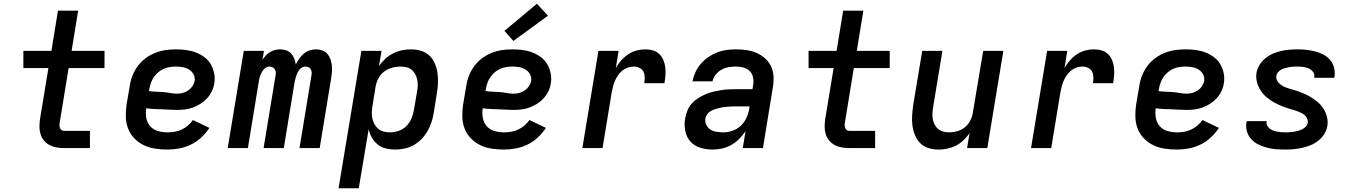

<svg xmlns="http://www.w3.org/2000/svg" viewBox="-20 -792 7240 1027"><path d="M323 0Q302 0 282 -3.5Q262 -7 245 -16Q228 -25 215.5 -40Q203 -55 197 -74Q191 -93 191 -113.5Q191 -134 194 -155L239 -428H105V-520H255L290 -735H398L363 -520H539V-428H347L300 -140Q298 -132 298 -124Q298 -116 300.5 -108.5Q303 -101 309 -96.5Q315 -92 323 -92H461V0Z M875 8Q842 8 809.5 3Q777 -2 749 -15.5Q721 -29 699 -51.5Q677 -74 665.5 -103.5Q654 -133 653 -166Q652 -199 657 -232L674 -332Q678 -360 688.5 -387Q699 -414 716.5 -438Q734 -462 758 -480Q782 -498 809.5 -509Q837 -520 865 -524Q893 -528 920 -528Q948 -528 975.5 -524.5Q1003 -521 1027.5 -511.5Q1052 -502 1073 -486.5Q1094 -471 1107 -449Q1120 -427 1125.5 -400Q1131 -373 1126 -345Q1123 -324 1113 -303.5Q1103 -283 1087.5 -266Q1072 -249 1052 -236.5Q1032 -224 1011 -216.5Q990 -209 968.5 -206.5Q947 -204 925 -204Q905 -204 884.5 -205.5Q864 -207 843.5 -207.5Q823 -208 802.5 -209Q782 -210 762 -213Q758 -187 762.5 -161.5Q767 -136 783 -117.5Q799 -99 824 -91.5Q849 -84 875 -84Q894 -84 913 -87Q932 -90 950.5 -98.5Q969 -107 984.5 -120Q1000 -133 1012 -150L1100 -108Q1082 -80 1056.5 -56.5Q1031 -33 1001 -18.5Q971 -4 939 2Q907 8 875 8ZM928 -291Q943 -291 958 -295Q973 -299 986.5 -308Q1000 -317 1009 -330.5Q1018 -344 1021 -358Q1024 -377 1015.5 -393.5Q1007 -410 992 -419.5Q977 -429 958.5 -432.5Q940 -436 921 -436Q905 -436 888.5 -433.5Q872 -431 856 -424Q840 -417 826.5 -405.5Q813 -394 803 -379.5Q793 -365 787.5 -349Q782 -333 779 -317L777 -305Q796 -302 815 -301.5Q834 -301 853 -299.5Q872 -298 890.5 -294.5Q909 -291 928 -291Z M1198 0 1284 -520H1392L1384 -472Q1392 -484 1402 -495Q1412 -506 1424.5 -513.5Q1437 -521 1451 -524.5Q1465 -528 1478 -528Q1496 -528 1511.5 -522.5Q1527 -517 1537.5 -505.5Q1548 -494 1554 -478.5Q1560 -463 1562 -447Q1570 -463 1580.5 -478Q1591 -493 1605 -505Q1619 -517 1636 -522.5Q1653 -528 1670 -528Q1671 -528 1671 -528Q1671 -528 1671 -528Q1688 -528 1704.5 -522Q1721 -516 1731.5 -503.5Q1742 -491 1747.5 -475Q1753 -459 1755 -442Q1757 -425 1755.5 -407Q1754 -389 1751 -371L1690 0H1582L1646 -389Q1648 -398 1647 -406.5Q1646 -415 1642 -422Q1638 -429 1630 -432.5Q1622 -436 1613 -436Q1605 -436 1596.5 -431.5Q1588 -427 1582 -420Q1576 -413 1572 -404.5Q1568 -396 1565 -387.5Q1562 -379 1560 -370.5Q1558 -362 1556 -354L1498 0H1390L1454 -389Q1456 -398 1455 -406.5Q1454 -415 1449.5 -422Q1445 -429 1437.5 -432.5Q1430 -436 1421 -436Q1412 -436 1404 -431.5Q1396 -427 1390 -420Q1384 -413 1379.5 -404.5Q1375 -396 1372 -387.5Q1369 -379 1367 -370.5Q1365 -362 1364 -354L1306 0Z M1791 215 1913 -520H2021L2007 -439Q2022 -460 2041 -477.5Q2060 -495 2083 -506.5Q2106 -518 2130.5 -523Q2155 -528 2178 -528Q2206 -528 2232.5 -520Q2259 -512 2277.5 -494Q2296 -476 2306.5 -451Q2317 -426 2320.5 -399Q2324 -372 2322.5 -344Q2321 -316 2316 -288L2300 -188Q2296 -163 2288 -138.5Q2280 -114 2267 -91Q2254 -68 2235 -48.5Q2216 -29 2193 -16Q2170 -3 2144.5 2.5Q2119 8 2094 8Q2068 8 2043.5 2Q2019 -4 2000.5 -19Q1982 -34 1969.5 -55.5Q1957 -77 1952 -101L1899 215ZM2066 -84Q2089 -84 2112.5 -92Q2136 -100 2153.5 -117.5Q2171 -135 2180.5 -157.5Q2190 -180 2194 -203L2211 -303Q2214 -320 2214.5 -336Q2215 -352 2211.5 -367.5Q2208 -383 2200.5 -396.5Q2193 -410 2181 -419.5Q2169 -429 2153 -432.5Q2137 -436 2121 -436Q2099 -436 2076 -429.5Q2053 -423 2034 -408.5Q2015 -394 2004 -372.5Q1993 -351 1989 -329L1973 -229Q1970 -211 1969 -193.5Q1968 -176 1971.5 -159.5Q1975 -143 1982.5 -128.5Q1990 -114 2002.5 -103.5Q2015 -93 2031.5 -88.5Q2048 -84 2066 -84Z M2675 8Q2642 8 2609.5 3Q2577 -2 2549 -15.5Q2521 -29 2499 -51.5Q2477 -74 2465.5 -103.5Q2454 -133 2453 -166Q2452 -199 2457 -232L2474 -332Q2478 -360 2488.5 -387Q2499 -414 2516.5 -438Q2534 -462 2558 -480Q2582 -498 2609.5 -509Q2637 -520 2665 -524Q2693 -528 2720 -528Q2748 -528 2775.5 -524.5Q2803 -521 2827.5 -511.5Q2852 -502 2873 -486.5Q2894 -471 2907 -449Q2920 -427 2925.5 -400Q2931 -373 2926 -345Q2923 -324 2913 -303.5Q2903 -283 2887.5 -266Q2872 -249 2852 -236.5Q2832 -224 2811 -216.5Q2790 -209 2768.5 -206.5Q2747 -204 2725 -204Q2705 -204 2684.5 -205.5Q2664 -207 2643.5 -207.5Q2623 -208 2602.5 -209Q2582 -210 2562 -213Q2558 -187 2562.5 -161.5Q2567 -136 2583 -117.5Q2599 -99 2624 -91.5Q2649 -84 2675 -84Q2694 -84 2713 -87Q2732 -90 2750.5 -98.5Q2769 -107 2784.5 -120Q2800 -133 2812 -150L2900 -108Q2882 -80 2856.5 -56.5Q2831 -33 2801 -18.5Q2771 -4 2739 2Q2707 8 2675 8ZM2728 -291Q2743 -291 2758 -295Q2773 -299 2786.5 -308Q2800 -317 2809 -330.5Q2818 -344 2821 -358Q2824 -377 2815.5 -393.5Q2807 -410 2792 -419.5Q2777 -429 2758.5 -432.5Q2740 -436 2721 -436Q2705 -436 2688.5 -433.5Q2672 -431 2656 -424Q2640 -417 2626.5 -405.5Q2613 -394 2603 -379.5Q2593 -365 2587.5 -349Q2582 -333 2579 -317L2577 -305Q2596 -302 2615 -301.5Q2634 -301 2653 -299.5Q2672 -298 2690.5 -294.5Q2709 -291 2728 -291ZM2726 -573 2678 -627 2852 -772 2911 -708Z M3095 0 3181 -520H3289L3274 -428Q3286 -450 3303 -469Q3320 -488 3341 -502Q3362 -516 3385.5 -522Q3409 -528 3432 -528Q3454 -528 3473.5 -522Q3493 -516 3507 -502.5Q3521 -489 3528.5 -470.5Q3536 -452 3538.5 -431.5Q3541 -411 3539.5 -390Q3538 -369 3534 -347H3426Q3429 -363 3428.5 -379.5Q3428 -396 3421.5 -409Q3415 -422 3400.5 -429Q3386 -436 3370 -436Q3355 -436 3338.5 -430.5Q3322 -425 3309 -414.5Q3296 -404 3286 -389.5Q3276 -375 3269.5 -360Q3263 -345 3259 -329Q3255 -313 3252 -298L3203 0Z M3791 8Q3757 8 3725 -2Q3693 -12 3672.5 -35.5Q3652 -59 3645.5 -92Q3639 -125 3645 -159Q3649 -180 3657 -200.5Q3665 -221 3679.5 -237.5Q3694 -254 3713 -266Q3732 -278 3752 -287Q3772 -296 3793 -301Q3814 -306 3835 -309.5Q3856 -313 3876.5 -314Q3897 -315 3918 -315H4005L4009 -340Q4012 -360 4007.5 -380Q4003 -400 3989 -413Q3975 -426 3955.5 -431Q3936 -436 3915 -436Q3896 -436 3876.5 -432.5Q3857 -429 3839 -419Q3821 -409 3808 -392.5Q3795 -376 3791 -357H3684Q3689 -382 3700 -406Q3711 -430 3728.5 -450.5Q3746 -471 3768.5 -486.5Q3791 -502 3815.5 -511.5Q3840 -521 3865 -524.5Q3890 -528 3915 -528Q3945 -528 3973.5 -524Q4002 -520 4027 -509Q4052 -498 4072.5 -479.5Q4093 -461 4104.5 -436.5Q4116 -412 4117.5 -383Q4119 -354 4114 -325L4061 0H3953L3968 -91Q3968 -91 3968 -91Q3968 -91 3968 -91Q3968 -91 3968 -91Q3968 -91 3968 -91Q3953 -68 3933.5 -48.5Q3914 -29 3890.5 -16Q3867 -3 3841.5 2.5Q3816 8 3791 8ZM3848 -84Q3873 -84 3898 -92.5Q3923 -101 3942.5 -119.5Q3962 -138 3973 -162.5Q3984 -187 3988 -212L3989 -223H3918Q3906 -223 3894.5 -222.5Q3883 -222 3871.5 -221Q3860 -220 3848.5 -218.5Q3837 -217 3825 -214Q3813 -211 3801.5 -207Q3790 -203 3779.5 -196.5Q3769 -190 3762 -179.5Q3755 -169 3753 -158Q3750 -140 3758 -124Q3766 -108 3780 -99Q3794 -90 3812 -87Q3830 -84 3848 -84Z M4523 0Q4502 0 4482 -3.5Q4462 -7 4445 -16Q4428 -25 4415.5 -40Q4403 -55 4397 -74Q4391 -93 4391 -113.5Q4391 -134 4394 -155L4439 -428H4305V-520H4455L4490 -735H4598L4563 -520H4739V-428H4547L4500 -140Q4498 -132 4498 -124Q4498 -116 4500.5 -108.5Q4503 -101 4509 -96.5Q4515 -92 4523 -92H4661V0Z M5001 8Q4973 8 4946.5 0Q4920 -8 4902 -26.5Q4884 -45 4874 -69.5Q4864 -94 4860.5 -121Q4857 -148 4859 -176Q4861 -204 4865 -232L4913 -520H5021L4971 -217Q4968 -201 4967.5 -184.5Q4967 -168 4970 -153Q4973 -138 4980 -124.5Q4987 -111 4998.5 -101.5Q5010 -92 5025.5 -88Q5041 -84 5058 -84Q5079 -84 5101.5 -90.5Q5124 -97 5142 -112Q5160 -127 5170.5 -148Q5181 -169 5184 -191L5239 -520H5347L5261 0H5153L5166 -80Q5152 -59 5133.5 -41.5Q5115 -24 5093 -13Q5071 -2 5047.5 3Q5024 8 5001 8Z M5495 0 5581 -520H5689L5674 -428Q5686 -450 5703 -469Q5720 -488 5741 -502Q5762 -516 5785.5 -522Q5809 -528 5832 -528Q5854 -528 5873.5 -522Q5893 -516 5907 -502.5Q5921 -489 5928.5 -470.5Q5936 -452 5938.5 -431.5Q5941 -411 5939.5 -390Q5938 -369 5934 -347H5826Q5829 -363 5828.5 -379.5Q5828 -396 5821.5 -409Q5815 -422 5800.5 -429Q5786 -436 5770 -436Q5755 -436 5738.5 -430.5Q5722 -425 5709 -414.5Q5696 -404 5686 -389.5Q5676 -375 5669.5 -360Q5663 -345 5659 -329Q5655 -313 5652 -298L5603 0Z M6275 8Q6242 8 6209.5 3Q6177 -2 6149 -15.5Q6121 -29 6099 -51.5Q6077 -74 6065.5 -103.5Q6054 -133 6053 -166Q6052 -199 6057 -232L6074 -332Q6078 -360 6088.5 -387Q6099 -414 6116.5 -438Q6134 -462 6158 -480Q6182 -498 6209.5 -509Q6237 -520 6265 -524Q6293 -528 6320 -528Q6348 -528 6375.5 -524.5Q6403 -521 6427.5 -511.5Q6452 -502 6473 -486.5Q6494 -471 6507 -449Q6520 -427 6525.5 -400Q6531 -373 6526 -345Q6523 -324 6513 -303.5Q6503 -283 6487.5 -266Q6472 -249 6452 -236.5Q6432 -224 6411 -216.5Q6390 -209 6368.5 -206.5Q6347 -204 6325 -204Q6305 -204 6284.5 -205.5Q6264 -207 6243.5 -207.5Q6223 -208 6202.5 -209Q6182 -210 6162 -213Q6158 -187 6162.5 -161.5Q6167 -136 6183 -117.5Q6199 -99 6224 -91.5Q6249 -84 6275 -84Q6294 -84 6313 -87Q6332 -90 6350.5 -98.5Q6369 -107 6384.5 -120Q6400 -133 6412 -150L6500 -108Q6482 -80 6456.5 -56.5Q6431 -33 6401 -18.5Q6371 -4 6339 2Q6307 8 6275 8ZM6328 -291Q6343 -291 6358 -295Q6373 -299 6386.5 -308Q6400 -317 6409 -330.5Q6418 -344 6421 -358Q6424 -377 6415.5 -393.5Q6407 -410 6392 -419.5Q6377 -429 6358.5 -432.5Q6340 -436 6321 -436Q6305 -436 6288.5 -433.5Q6272 -431 6256 -424Q6240 -417 6226.5 -405.5Q6213 -394 6203 -379.5Q6193 -365 6187.5 -349Q6182 -333 6179 -317L6177 -305Q6196 -302 6215 -301.5Q6234 -301 6253 -299.5Q6272 -298 6290.5 -294.5Q6309 -291 6328 -291Z M6855 8Q6829 8 6804 6Q6779 4 6755.5 -2.5Q6732 -9 6710.5 -19.5Q6689 -30 6673 -47.5Q6657 -65 6650 -88.5Q6643 -112 6647 -137Q6648 -139 6648 -140.5Q6648 -142 6649 -144H6756Q6755 -143 6755 -142.5Q6755 -142 6755 -142Q6753 -130 6758 -120.5Q6763 -111 6771 -104.5Q6779 -98 6789 -94Q6799 -90 6810 -88Q6821 -86 6832 -85Q6843 -84 6855 -84Q6866 -84 6877 -84.5Q6888 -85 6899.5 -87Q6911 -89 6922.5 -92Q6934 -95 6944.5 -100Q6955 -105 6964 -114Q6973 -123 6975 -134Q6977 -145 6973 -155Q6969 -165 6962 -172.5Q6955 -180 6946 -185Q6937 -190 6927.5 -194Q6918 -198 6908 -201Q6898 -204 6888 -207Q6864 -214 6840.5 -223Q6817 -232 6795.5 -244Q6774 -256 6755.5 -271.5Q6737 -287 6723.5 -307.5Q6710 -328 6703.5 -352.5Q6697 -377 6701 -403Q6705 -425 6717.5 -445Q6730 -465 6748 -480Q6766 -495 6787.5 -504.5Q6809 -514 6831 -519Q6853 -524 6875 -526Q6897 -528 6919 -528Q6944 -528 6968 -525.5Q6992 -523 7015 -517Q7038 -511 7059 -500Q7080 -489 7094.5 -471.5Q7109 -454 7115.5 -431Q7122 -408 7118 -383Q7118 -381 7117.5 -379.5Q7117 -378 7117 -376H7010Q7010 -377 7010 -377.5Q7010 -378 7010 -378Q7013 -395 7003.5 -407.5Q6994 -420 6980 -426Q6966 -432 6950.5 -434Q6935 -436 6919 -436Q6908 -436 6897.5 -435.5Q6887 -435 6876.5 -433Q6866 -431 6855 -428Q6844 -425 6834 -420Q6824 -415 6816.5 -406Q6809 -397 6807 -387Q6805 -376 6809 -366Q6813 -356 6820 -348.5Q6827 -341 6835.5 -335.5Q6844 -330 6853.5 -326Q6863 -322 6873 -319Q6883 -316 6893 -313H6894Q6918 -306 6941 -297Q6964 -288 6985.5 -276Q7007 -264 7025.5 -248.5Q7044 -233 7057.5 -213Q7071 -193 7077.5 -168.5Q7084 -144 7080 -118Q7076 -95 7063 -74.5Q7050 -54 7031 -39Q7012 -24 6989.5 -15Q6967 -6 6944.5 -1Q6922 4 6899.5 6Q6877 8 6855 8Z"/></svg>

Font: Iosevka SS04 Semibold Extended
Style: Italic
Weight: 600
Width: 7
Italic angle: -9°
Monospace: yes
Designer: Belleve Invis
Foundry: Belleve Invis
Version: Version 19.0.0; ttfautohint (v1.8.4)